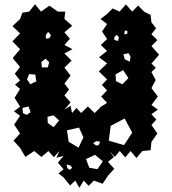

<svg xmlns="http://www.w3.org/2000/svg" viewBox="-20 -735 812 909"><path d="M281 105 257 86 281 66 254 35 281 3 247 12 261 -20 235 9 209 -20 176 8 142 -20 100 8 75 -35 44 -69 75 -103 47 -145 75 -187 46 -208 75 -230 49 -272 75 -314 51 -334 75 -354 50 -386 75 -418 40 -460 75 -502 39 -539 75 -577 39 -611 75 -645 86 -675 118 -680 146 -715 174 -680 214 -708 254 -680H289L285 -645L322 -613L285 -582L311 -552L285 -522L323 -502L285 -482L319 -448L285 -415L314 -377L285 -339L307 -311L285 -283L314 -250L285 -216L314 -234L321 -200L342 -224L364 -200L396 -231L428 -200L454 -225L452 -226L487 -248L459 -278L487 -307L462 -333L487 -359L448 -397L487 -435L449 -464L487 -494L457 -522L487 -550L463 -586L487 -621L456 -645L487 -669L513 -695L546 -680L576 -714L606 -680L634 -709L662 -680L693 -664L697 -629L719 -601L697 -573L725 -545L697 -517L733 -476L697 -434L718 -414L697 -394L717 -356L697 -318L727 -278L697 -238L727 -216L697 -194L720 -169L697 -143L725 -103L697 -63L693 -24L654 -20L626 13L598 -20L573 10L547 -20L523 8L499 -20L519 9L491 31L521 64L491 97L466 135L424 120L400 145L376 120L356 154L336 120L312 143ZM584 -586 574 -592 569 -583V-572L582 -575ZM221 -569 208 -584 197 -569V-552L214 -554ZM543 -558 533 -570 522 -561 521 -546 539 -541ZM598 -467 589 -483 564 -478 571 -454 595 -443ZM213 -440 196 -457 176 -442 178 -416H206ZM563 -403 527 -383 529 -351 559 -336 588 -365ZM147 -382 118 -384 108 -360 123 -336 152 -350ZM115 -231 86 -224 89 -199 107 -191 125 -204ZM233 -189 205 -182 206 -153 234 -133 260 -165ZM606 -107 570 -174 504 -139 495 -69 567 -48ZM354 -131 297 -118 305 -64 352 -36 375 -85ZM454 -64 436 -67 421 -57 435 -46 447 -48ZM430 -2 387 18 403 59 441 66 467 29ZM313 48 295 44 299 62 311 69 322 59Z"/></svg>

Font: Rubik Gemstones
Style: Regular
Weight: 400
Designer: Hubert and Fischer, NaN
Foundry: Hubert and Fischer, NaN
Version: Version 2.200